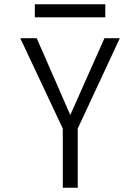

<svg xmlns="http://www.w3.org/2000/svg" viewBox="-20 -879 656 899"><path d="M274 0V-277L75 -700H152L322 -311H296L469 -700H541L344 -277V0ZM143 -798V-859H473V-798Z"/></svg>

Font: Overpass Mono Light
Style: Regular
Weight: 300
Monospace: yes
Designer: Delve Withrington, Dave Bailey
Foundry: Delve Fonts LLC
Version: Version 4.000